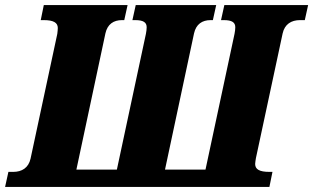

<svg xmlns="http://www.w3.org/2000/svg" viewBox="-57 -734 1230 754"><path d="M-37 0H1001L1013 -59H1001C962 -59 945 -69 945 -90C945 -96 947 -105 948 -113L1053 -603C1061 -639 1087 -655 1121 -655H1140L1153 -714H824L811 -655H822C854 -655 867 -646 867 -627C867 -620 866 -611 864 -601L750 -68H591L705 -603C713 -639 737 -655 770 -655H779L792 -714H476L463 -655H474C506 -655 519 -646 519 -627C519 -620 518 -611 516 -601L402 -68H243L357 -603C365 -639 389 -655 422 -655H431L444 -714H115L103 -655H115C153 -655 170 -645 170 -624C170 -618 169 -609 168 -601L63 -111C55 -75 29 -59 -5 -59H-24Z"/></svg>

Font: Noto Serif SemiCondensed Black
Style: Italic
Weight: 900
Width: 4
Italic angle: -12°
Designer: Monotype Design Team
Foundry: Monotype Imaging Inc.
Version: Version 2.014